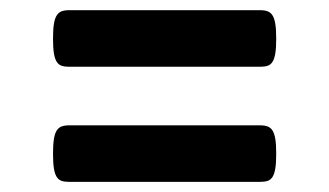

<svg xmlns="http://www.w3.org/2000/svg" viewBox="-20 -471 640 373"><path d="M485.8 -451.2Q494.1 -451.2 500 -449Q505.9 -446.8 509.5 -440.9Q513.2 -435.1 514.9 -424.3Q516.6 -413.6 516.6 -396Q516.6 -378.4 514.9 -367.7Q513.2 -356.9 509.5 -351.1Q505.9 -345.2 500 -343.3Q494.1 -341.3 485.8 -341.3H113.8Q105.5 -341.3 99.6 -343.3Q93.8 -345.2 90.1 -351.1Q86.4 -356.9 84.7 -367.7Q83 -378.4 83 -396Q83 -413.6 84.7 -424.3Q86.4 -435.1 90.1 -440.9Q93.8 -446.8 99.6 -449Q105.5 -451.2 113.8 -451.2ZM485.8 -227.5Q494.1 -227.5 500 -225.3Q505.9 -223.1 509.5 -217.3Q513.2 -211.4 514.9 -200.7Q516.6 -189.9 516.6 -172.4Q516.6 -154.8 514.9 -144Q513.2 -133.3 509.5 -127.4Q505.9 -121.6 500 -119.6Q494.1 -117.7 485.8 -117.7H113.8Q105.5 -117.7 99.6 -119.6Q93.8 -121.6 90.1 -127.4Q86.4 -133.3 84.7 -144Q83 -154.8 83 -172.4Q83 -189.9 84.7 -200.7Q86.4 -211.4 90.1 -217.3Q93.8 -223.1 99.6 -225.3Q105.5 -227.5 113.8 -227.5Z"/></svg>

Font: Courier Prime
Style: Bold
Weight: 700
Monospace: yes
Designer: Alan Dague-Greene
Foundry: Quote-Unquote Apps
Version: Version 1.202